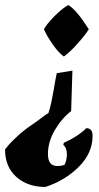

<svg xmlns="http://www.w3.org/2000/svg" viewBox="-58 -526 393 761"><path d="M169 132Q186 132 198 127Q207 109 207 84.5Q207 60 193 48L195 40Q251 15 284 -18Q309 -18 309 12Q309 81 254 135.5Q199 190 122 215Q51 215 6.5 175Q-38 135 -38 66Q-19 42 -7 31Q5 20 12 13Q19 6 31.5 -4Q44 -14 50.5 -19Q57 -24 72 -34L92 -48Q97 -52 113.5 -64Q130 -76 134 -78Q144 -107 154 -165.5Q164 -224 167 -236L229 -246L224 -86Q185 -55 158.5 -9Q132 37 132 84.5Q132 132 169 132ZM294 -410Q279 -386 248.5 -352Q218 -318 195 -302Q174 -317 151 -350Q128 -383 116 -410Q128 -432 159 -463Q190 -494 213 -506Q246 -486 294 -410Z"/></svg>

Font: Almendra
Style: Bold Italic
Weight: 700
Italic angle: -12°
Designer: Ana Sanfelippo
Foundry: Ana Sanfelippo
Version: Version 1.004